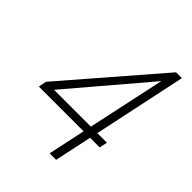

<svg xmlns="http://www.w3.org/2000/svg" viewBox="-223 -923 1047 1047"><g transform="rotate(45 300.0 -400.0)"><path d="M343 0 389 -216H44L53 -262L518 -800H563L449 -262H523L513 -216H439L393 0ZM115 -262H399L495 -709Z"/></g></svg>

Font: Victor Mono Thin Thin
Style: Italic
Weight: 250
Italic angle: -12°
Monospace: yes
Version: Version 1.561;gftools[0.9.30]